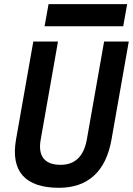

<svg xmlns="http://www.w3.org/2000/svg" viewBox="-20 -893 639 923"><path d="M263.2 9.8C402.8 9.8 489.3 -68.8 516.1 -222.7L599.1 -693.4H480.5L397.5 -222.7C383.3 -142.1 340.8 -100.6 271.5 -100.6C194.3 -100.6 161.1 -142.6 175.8 -222.7L258.8 -693.4H140.1L57.1 -222.7C30.3 -69.8 100.6 9.8 263.2 9.8ZM194.3 -766.6H572.3L591.3 -873H213.4Z"/></svg>

Font: Cascadia Mono PL SemiBold
Style: Italic
Weight: 600
Italic angle: -10°
Monospace: yes
Designer: Aaron Bell
Foundry: Saja Typeworks
Version: Version 2404.023